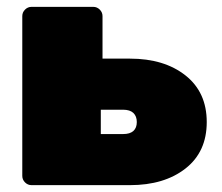

<svg xmlns="http://www.w3.org/2000/svg" viewBox="-20 -540 648 560"><path d="M72 0Q61 0 53 -8Q45 -16 45 -27V-493Q45 -504 53 -512Q61 -520 72 -520H252Q263 -520 271 -512Q279 -504 279 -493V-369H359Q459 -369 521 -320Q583 -271 583 -184Q583 -97 521 -48.5Q459 0 359 0ZM274 -149H339Q359 -149 369 -158Q379 -167 379 -184Q379 -201 369 -210.5Q359 -220 339 -220H274Z"/></svg>

Font: Rubik Black
Style: Regular
Weight: 900
Designer: Hubert and Fischer
Foundry: Hubert and Fischer
Version: Version 2.300;gftools[0.9.30]